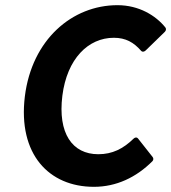

<svg xmlns="http://www.w3.org/2000/svg" viewBox="-20 -698 661 742"><path d="M76 -325C49 -102 169 24 343 24C429 24 506 -12 569 -75C573 -79 574 -86 570 -91L514 -162C508 -170 500 -166 496 -162C456 -123 414 -102 360 -102C259 -102 203 -183 221 -328C239 -471 321 -552 420 -552C466 -552 497 -534 525 -502C530 -496 538 -498 543 -503L617 -575C622 -580 623 -587 619 -592C582 -638 517 -678 434 -678C259 -678 103 -545 76 -325Z"/></svg>

Font: Falling Sky
Style: BdObl
Weight: 700
Designer: Paul D. Hunt
Foundry: Adobe Systems Incorporated
Version: Version 1.02